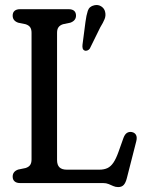

<svg xmlns="http://www.w3.org/2000/svg" viewBox="-20 -737 578 773"><path d="M263.1 -645.6 233.7 -639.5Q221.2 -635.4 215.5 -627.3Q209.7 -619.3 209.7 -604.9V-93Q209.7 -72.8 219.4 -63.4Q229.1 -53.9 248.9 -53.9H379.9Q398.9 -53.9 412.4 -60.2Q425.8 -66.4 436.4 -81.9Q447 -97.4 456.8 -124.8L477.3 -182.3Q483 -197.2 491.8 -202.3Q500.5 -207.4 511.1 -205.3Q523.1 -202.7 527.9 -193.1Q532.6 -183.5 528.6 -168.1L490.7 -19.7Q486 -1 478 7.6Q470 16.2 455.8 16.2Q445.3 16.2 436.3 12.2Q427.3 8.1 417.6 4.1Q407.9 0 395.2 0H60.8Q46.5 0 38.8 -6.8Q31 -13.5 31 -25.9Q31 -46.7 53.3 -54.4L83 -60.5Q95.8 -64.6 101.4 -72.8Q107 -81 107 -95.1V-604.9Q107 -619.3 101.4 -627.3Q95.8 -635.4 83 -639.5L53.3 -645.6Q31 -653.3 31 -674.1Q31 -686.8 38.8 -693.4Q46.5 -700 60.8 -700H256.2Q271 -700 278.5 -693.4Q286 -686.8 286 -674.1Q286 -653.9 263.1 -645.6ZM324.1 -648.8Q327.6 -675.7 333.5 -693.5Q339.4 -711.3 359.4 -715.7Q375.1 -719.4 387.7 -711.2Q400.3 -703 403.2 -689.3Q406.9 -674.5 401.1 -660.1Q395.3 -645.7 383.7 -627L341.6 -541.5Q338.3 -536.5 332.1 -533.9Q325.9 -531.3 320.5 -533.6Q314.4 -536.1 312.8 -542.6Q311.2 -549.1 312.1 -556.6Z"/></svg>

Font: Fraunces 144pt S100 Black
Style: Regular
Weight: 900
Version: Version 1.000